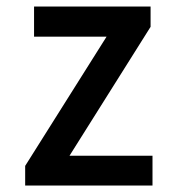

<svg xmlns="http://www.w3.org/2000/svg" viewBox="-20 -572 540 592"><path d="M57.6 0V-60.5L308.6 -459H85V-551.8H444.3V-489.3L194.3 -91.8H450.2V0Z"/></svg>

Font: GenEi Gothic M SemiBold
Style: Regular
Weight: 500
Designer: o_tamon (Modified); [Source Han Sans]
Ryoko NISHIZUKA  (kana & ideographs); Paul D. Hunt (Latin, Greek & Cyrillic); Wenl
Version: Version 1.1a;Original Version 1.004